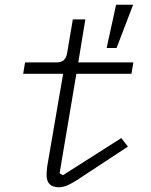

<svg xmlns="http://www.w3.org/2000/svg" viewBox="-20 -780 640 812"><path d="M229 12Q177 12 177 -40Q177 -54 180 -78L247 -468H78L86 -516H217Q238 -516 249 -525Q260 -534 264 -556L288 -698H341L311 -516H544L536 -468H303L232 -47L246 -39L493 -196L521 -160L352 -49Q304 -16 277.5 -2Q251 12 229 12ZM473 -577H431L471 -760H543Z"/></svg>

Font: IBM Plex Mono Light
Style: Italic
Weight: 300
Italic angle: -9°
Monospace: yes
Designer: Mike Abbink, Paul van der Laan, Pieter van Rosmalen
Foundry: Bold Monday
Version: Version 2.3